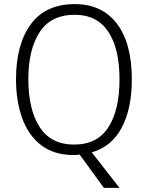

<svg xmlns="http://www.w3.org/2000/svg" viewBox="-20 -838 721 935"><path d="M622 -451Q622 -310 573 -217Q524 -124 427 -96L562 77H486L368 -85Q361 -84 353.5 -83.5Q346 -83 339 -83Q243 -83 180.5 -131Q118 -179 88 -262.5Q58 -346 58 -452Q58 -622 130 -720Q202 -818 344 -818Q477 -818 549.5 -722.5Q622 -627 622 -451ZM118 -452Q118 -305 173 -219.5Q228 -134 341 -134Q454 -134 508 -218.5Q562 -303 562 -451Q562 -602 507 -684Q452 -766 344 -766Q228 -766 173 -681.5Q118 -597 118 -452Z"/></svg>

Font: Noto Sans Telugu UI SemiCondensed Light
Style: Regular
Weight: 300
Width: 4
Designer: Jelle Bosma - Monotype Design Team
Foundry: Monotype Imaging Inc.
Version: Version 2.005; ttfautohint (v1.8.4.7-5d5b)